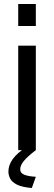

<svg xmlns="http://www.w3.org/2000/svg" viewBox="-20 -750 270 959"><path d="M71 -620V-730H159V-620ZM71 0V-522H159V0ZM22 107Q22 74 44.5 43.5Q67 13 115 -18H139L159 0Q118 31 99.5 53.5Q81 76 81 95Q81 115 102 123Q123 131 159 133L139 189Q90 185 64.5 172Q39 159 30.5 141.5Q22 124 22 107Z"/></svg>

Font: Raleway Medium
Style: Regular
Weight: 500
Designer: Matt McInerney, Pablo Impallari, Rodrigo Fuenzalida
Foundry: Matt McInerney, Pablo Impallari, Rodrigo Fuenzalida
Version: Version 4.026